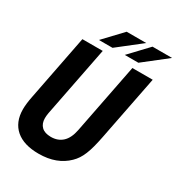

<svg xmlns="http://www.w3.org/2000/svg" viewBox="-213 -1034 1083 1178"><g transform="rotate(30 328.5 -445.0)"><path d="M335.4 -904.3H474.1L309.6 -775.4H213.4ZM518.6 -904.3H657.2L492.7 -775.4H396.5ZM240.2 14.2Q188.5 14.2 147.9 2Q107.4 -10.3 79.3 -34.4Q51.3 -58.6 36.6 -93.8Q22 -128.9 22 -175.3Q22 -194.3 24.7 -217Q27.3 -239.7 33.2 -269L123 -729H267.1L169.9 -232.9Q169.9 -231.4 169.4 -230Q167.5 -218.8 166.7 -210.2Q166 -201.7 166 -194.8Q166 -156.2 188.5 -134.5Q210.9 -112.8 254.9 -112.8Q303.7 -112.8 335.7 -142.1Q367.7 -171.4 379.9 -232.9L477.1 -729H621.1L530.8 -269Q522.5 -227.1 513.9 -195.1Q505.4 -163.1 495.1 -138.2Q484.9 -113.3 472.4 -94.5Q460 -75.7 443.8 -60.1Q407.2 -23.9 356.7 -4.9Q306.2 14.2 240.2 14.2Z"/></g></svg>

Font: Hack
Style: Bold Italic
Weight: 700
Italic angle: -11°
Monospace: yes
Designer: Christopher Simpkins
Foundry: Christopher Simpkins
Version: Version 2.017; ttfautohint (v1.4.1) -l 4 -r 80 -G 350 -x 0 -